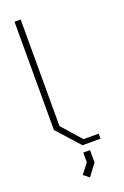

<svg xmlns="http://www.w3.org/2000/svg" viewBox="-165 -750 624 965"><g transform="rotate(-20 147.5 -267.5)"><path d="M159 0 50 -121V-700H83V-130L174 -27H255V0ZM109 141 150 88V36H186V102L139 165Z"/></g></svg>

Font: Turret Road ExtraLight
Style: Regular
Weight: 275
Designer: Noponies
Foundry: Noponies
Version: Version 1.001; ttfautohint (v1.8)